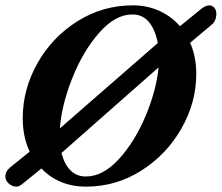

<svg xmlns="http://www.w3.org/2000/svg" viewBox="-27 -684 829 718"><path d="M782 -633Q782 -606 765 -592L684 -524Q707 -472 707 -408Q707 -301 651.5 -203.5Q596 -106 501.5 -46Q407 14 294 14Q244 14 201.5 -3.5Q159 -21 128 -54L59 2Q45 14 34 14Q18 14 5.5 2Q-7 -10 -7 -23Q-7 -43 11 -58L84 -117Q58 -172 58 -242Q58 -350 113 -447.5Q168 -545 262.5 -604.5Q357 -664 470 -664Q523 -664 568.5 -643.5Q614 -623 646 -586L727 -652Q744 -664 755 -664Q767 -664 774.5 -655Q782 -646 782 -633ZM197 -204 563 -523Q554 -572 530.5 -601Q507 -630 468 -630Q404 -630 343.5 -561Q283 -492 243 -391Q203 -290 197 -204ZM566 -432 203 -112Q213 -71 236 -47.5Q259 -24 294 -24Q358 -24 417.5 -89Q477 -154 517.5 -250.5Q558 -347 566 -432Z"/></svg>

Font: EB Garamond
Style: Bold Italic
Weight: 700
Italic angle: -17.2°
Designer: Georg Duffner and Octavio Pardo
Foundry: Georg Duffner
Version: Version 1.000